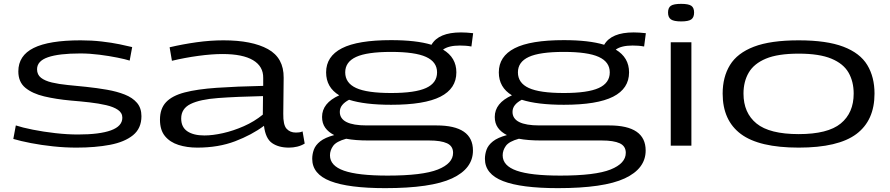

<svg xmlns="http://www.w3.org/2000/svg" viewBox="-20 -755 4613 995"><path d="M49 -35 62 -105Q95 -94 150 -83Q205 -72 267 -65Q329 -58 384 -58Q496 -58 555 -79.5Q614 -101 614 -145Q614 -170 591.5 -185.5Q569 -201 530.5 -210Q492 -219 444 -224.5Q396 -230 346 -234Q270 -241 209 -255.5Q148 -270 111.5 -300Q75 -330 75 -385Q75 -467 154.5 -506.5Q234 -546 398 -546Q455 -546 507 -540Q559 -534 600 -525.5Q641 -517 665 -511L652 -441Q630 -448 588 -456.5Q546 -465 495 -471.5Q444 -478 396 -478Q286 -478 229 -458.5Q172 -439 172 -396Q172 -368 192.5 -352Q213 -336 249 -327.5Q285 -319 330.5 -314.5Q376 -310 426 -305Q483 -299 534.5 -290Q586 -281 626.5 -265Q667 -249 690 -222Q713 -195 713 -153Q713 -90 669.5 -54.5Q626 -19 550 -4.5Q474 10 376 10Q317 10 255.5 3.5Q194 -3 140 -13.5Q86 -24 49 -35Z M809 -135Q809 -192 840.5 -225.5Q872 -259 937 -276Q1002 -293 1103 -300Q1204 -307 1344 -310V-351Q1345 -411 1291.5 -443Q1238 -475 1133 -475Q1078 -475 1008 -465.5Q938 -456 871 -440L859 -510Q927 -526 998.5 -536Q1070 -546 1138 -546Q1286 -546 1368.5 -500.5Q1451 -455 1450 -352L1448 -166Q1447 -108 1465 -88Q1483 -68 1513 -68Q1521 -68 1530 -69Q1539 -70 1548 -74L1559 -11Q1541 0 1520 5Q1499 10 1477 10Q1424 10 1390 -13.5Q1356 -37 1348 -103Q1285 -56 1198.5 -23Q1112 10 1002 10Q949 10 905 -4Q861 -18 835 -49.5Q809 -81 809 -135ZM919 -141Q919 -96 951 -74.5Q983 -53 1039 -53Q1082 -53 1135.5 -65Q1189 -77 1243.5 -101Q1298 -125 1342 -161L1343 -257Q1206 -254 1111 -247Q1016 -240 967.5 -216Q919 -192 919 -141Z M1976 220Q1786 220 1692 183.5Q1598 147 1598 68Q1598 44 1606.5 20.5Q1615 -3 1639.5 -22.5Q1664 -42 1712 -55Q1682 -70 1665.5 -93Q1649 -116 1649 -149Q1649 -221 1738 -261Q1670 -302 1670 -380Q1670 -463 1752 -505Q1834 -547 2007 -547Q2137 -547 2216 -523Q2253 -587 2369 -587Q2397 -587 2432 -583L2423 -514Q2407 -517 2392.5 -518Q2378 -519 2363 -519Q2305 -519 2276 -498Q2345 -457 2345 -380Q2345 -296 2262.5 -254Q2180 -212 2007 -212Q1870 -212 1789 -238Q1766 -226 1753.5 -210.5Q1741 -195 1741 -175Q1741 -105 1880 -105H2242Q2431 -105 2431 25Q2431 119 2322.5 169.5Q2214 220 1976 220ZM2007 -273Q2131 -273 2188 -299Q2245 -325 2245 -380Q2245 -434 2188 -460Q2131 -486 2007 -486Q1882 -486 1825.5 -460Q1769 -434 1769 -380Q1769 -325 1825.5 -299Q1882 -273 2007 -273ZM1690 50Q1690 104 1762.5 129.5Q1835 155 1989 155Q2170 155 2249 123.5Q2328 92 2328 37Q2328 2 2296.5 -12.5Q2265 -27 2203 -27H1888Q1821 -27 1774 -36Q1723 -22 1706.5 1Q1690 24 1690 50Z M2871 220Q2681 220 2587 183.5Q2493 147 2493 68Q2493 44 2501.5 20.5Q2510 -3 2534.5 -22.5Q2559 -42 2607 -55Q2577 -70 2560.5 -93Q2544 -116 2544 -149Q2544 -221 2633 -261Q2565 -302 2565 -380Q2565 -463 2647 -505Q2729 -547 2902 -547Q3032 -547 3111 -523Q3148 -587 3264 -587Q3292 -587 3327 -583L3318 -514Q3302 -517 3287.5 -518Q3273 -519 3258 -519Q3200 -519 3171 -498Q3240 -457 3240 -380Q3240 -296 3157.5 -254Q3075 -212 2902 -212Q2765 -212 2684 -238Q2661 -226 2648.5 -210.5Q2636 -195 2636 -175Q2636 -105 2775 -105H3137Q3326 -105 3326 25Q3326 119 3217.5 169.5Q3109 220 2871 220ZM2902 -273Q3026 -273 3083 -299Q3140 -325 3140 -380Q3140 -434 3083 -460Q3026 -486 2902 -486Q2777 -486 2720.5 -460Q2664 -434 2664 -380Q2664 -325 2720.5 -299Q2777 -273 2902 -273ZM2585 50Q2585 104 2657.5 129.5Q2730 155 2884 155Q3065 155 3144 123.5Q3223 92 3223 37Q3223 2 3191.5 -12.5Q3160 -27 3098 -27H2783Q2716 -27 2669 -36Q2618 -22 2601.5 1Q2585 24 2585 50Z M3510 -644Q3472 -644 3457 -654.5Q3442 -665 3442 -690Q3442 -715 3456.5 -725Q3471 -735 3510 -735Q3548 -735 3562.5 -725Q3577 -715 3577 -690Q3577 -665 3562.5 -654.5Q3548 -644 3510 -644ZM3456 0V-536H3563V0Z M3725 -270Q3725 -356 3763 -418Q3801 -480 3887 -513Q3973 -546 4119 -546Q4264 -546 4350.5 -513Q4437 -480 4474.5 -418Q4512 -356 4512 -270Q4512 -131 4418 -60.5Q4324 10 4119 10Q3914 10 3819.5 -60.5Q3725 -131 3725 -270ZM3833 -270Q3833 -170 3900.5 -115Q3968 -60 4119 -60Q4270 -60 4337 -115Q4404 -170 4404 -270Q4404 -332 4377.5 -378.5Q4351 -425 4288.5 -451Q4226 -477 4119 -477Q4011 -477 3949 -451Q3887 -425 3860 -378.5Q3833 -332 3833 -270Z"/></svg>

Font: Georama ExtraExtended
Style: Regular
Weight: 400
Width: 8
Designer: Jean-Baptiste Levee
Foundry: Production Type
Version: Version 1.000